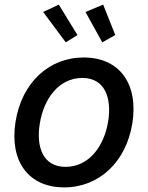

<svg xmlns="http://www.w3.org/2000/svg" viewBox="-20 -802 642 833"><path d="M265.3 -618.3 316.1 -649.9 235.1 -782 167.3 -750ZM423.7 -618.3 480.1 -649.9 427.6 -782 350.9 -750ZM258.5 11C409.8 11 526.6 -99.1 554 -265.6C581.7 -437.9 498.9 -552.6 343 -552.6C191.4 -552.6 74.6 -442.5 47.6 -274.9C19.9 -103.7 102.6 11 258.5 11ZM264.6 -78.1C166.5 -78.1 136 -163.7 152.7 -266C169.7 -372.9 234.7 -463.8 337.4 -463.8C435 -463.8 465.6 -377.5 449.2 -274.9C431.8 -168 366.5 -78.1 264.6 -78.1Z"/></svg>

Font: TID UI Medium
Style: Italic
Weight: 500
Italic angle: -9.39999°
Designer: The TID Project Authors
Foundry: Bakken & Bæck
Version: Version 1.001;hotconv 1.0.109;makeotfexe 2.5.65596